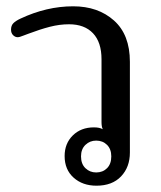

<svg xmlns="http://www.w3.org/2000/svg" viewBox="-20 -580 512 609"><path d="M185 -85Q185 -125 211 -150.5Q237 -176 278 -176Q296 -176 306 -170Q302 -178 302 -193V-392Q302 -446 275 -474.5Q248 -503 199 -503Q169 -503 138 -495Q107 -487 70 -473Q66 -472 54 -467Q42 -462 36 -462Q28 -462 21.5 -468.5Q15 -475 15 -486Q15 -499 22.5 -506.5Q30 -514 45 -521Q128 -560 212 -560Q291 -560 341.5 -515Q392 -470 392 -384V-96Q392 -50 364 -20.5Q336 9 286 9Q242 9 213.5 -16.5Q185 -42 185 -85ZM333 -84Q333 -107 319.5 -120.5Q306 -134 285 -134Q265 -134 251 -120.5Q237 -107 237 -84Q237 -60 251 -46.5Q265 -33 285 -33Q306 -33 319.5 -46.5Q333 -60 333 -84Z"/></svg>

Font: Maitree Medium
Style: Regular
Weight: 500
Designer: CadsonDemak Team
Foundry: CadsonDemak
Version: Version 1.000